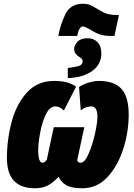

<svg xmlns="http://www.w3.org/2000/svg" viewBox="-20 -995 717 1025"><path d="M291 -803H392Q402 -854 423 -854Q434 -854 476 -828.5Q518 -803 569 -803H591L615 -915H601Q558 -915 530 -930Q502 -945 478 -960Q454 -975 423 -975Q356 -975 329 -919Q302 -863 291 -803ZM342 -578Q423 -581 472 -616Q521 -651 521 -710Q521 -749 500.5 -770Q480 -791 448 -791Q412 -791 394 -772.5Q376 -754 376 -733Q376 -719 382 -711Q388 -703 395 -697Q404 -690 412.5 -684.5Q421 -679 421 -668Q421 -646 391 -640Q361 -634 342 -632ZM166 10Q208 10 235.5 -5Q263 -20 293 -51Q304 -25 332 -7.5Q360 10 419 10Q499 10 554.5 -50.5Q610 -111 638.5 -201.5Q667 -292 667 -383Q667 -478 628.5 -520.5Q590 -563 507 -563Q486 -563 458 -555.5Q430 -548 402 -531L411 -406Q430 -420 444.5 -423.5Q459 -427 468 -427Q500 -427 500 -372Q500 -339 487 -280.5Q474 -222 453 -174Q432 -126 410 -126Q397 -126 392 -139L430 -316H267L230 -143Q219 -126 207 -126Q184 -126 184 -194Q184 -230 194 -285Q204 -340 224.5 -383.5Q245 -427 276 -427Q299 -427 321 -405L386 -532Q346 -563 269 -563Q180 -563 124 -501.5Q68 -440 42.5 -345.5Q17 -251 17 -151Q17 10 166 10Z"/></svg>

Font: Noto Sans Display Condensed Black
Style: Italic
Weight: 900
Width: 3
Italic angle: -192°
Designer: Monotype Design Team
Foundry: Monotype Imaging Inc.
Version: Version 1.900